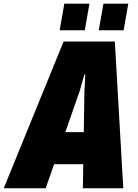

<svg xmlns="http://www.w3.org/2000/svg" viewBox="-61 -1006 740 1026"><path d="M417 -986.3H282.7L257.8 -844.2H392.1ZM491.7 -986.3 466.8 -844.2H599.6L624.5 -986.3ZM278.8 -784.2 -41 0H183.1L228 -128.4H383.8L381.8 0H597.7L552.7 -784.2ZM288.1 -299.8 365.2 -520.5 389.6 -606.9H395L390.1 -520.5L386.7 -299.8Z"/></svg>

Font: Decalotype Black Italic
Style: Regular
Weight: 900
Italic angle: -10°
Designer: Alfredo Marco Pradil
Foundry: Alfredo Marco Pradil
Version: Version 1.0